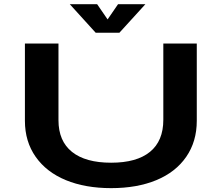

<svg xmlns="http://www.w3.org/2000/svg" viewBox="-20 -914 1090 944"><path d="M695 -893.5 567 -753H450.5L323 -893.5H457.5L509 -818.5L560.5 -893.5ZM102.5 -320V-700H267.5V-323Q267.5 -220.5 334 -167.2Q400.5 -114 526.5 -114Q652 -114 717.5 -167.5Q783 -221 783 -325V-700H947.5V-320Q947.5 -218 895.5 -142.8Q843.5 -67.5 748.5 -28.2Q653.5 11 526.5 11Q399.5 11 304 -28.2Q208.5 -67.5 155.5 -142.8Q102.5 -218 102.5 -320Z"/></svg>

Font: League Mono Extended SemiBold
Style: Regular
Weight: 600
Width: 9
Designer: Tyler Finck
Foundry: The League of Moveable Type / Tyler Finck
Version: Version 2.210